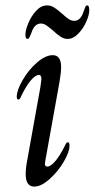

<svg xmlns="http://www.w3.org/2000/svg" viewBox="-20 -680 350 710"><path d="M75 -36Q75 -59 81 -89L129 -356Q133 -382 133 -388Q133 -403 124 -403Q112 -403 95 -384Q78 -365 58 -324Q54 -312 48 -312Q42 -312 42 -322Q42 -346 63.5 -383.5Q85 -421 116.5 -448.5Q148 -476 175 -476Q206 -476 206 -432Q206 -411 200 -377L148 -88L146 -75Q146 -64 155 -64Q167 -64 184 -83.5Q201 -103 221 -143Q226 -154 231 -154Q237 -154 237 -141Q237 -118 215.5 -81.5Q194 -45 163 -17.5Q132 10 107 10Q75 10 75 -36ZM74 -551Q74 -569 85 -595Q96 -621 114 -640.5Q132 -660 154 -660Q168 -660 180 -652.5Q192 -645 209 -630Q224 -616 234 -609.5Q244 -603 255 -603Q278 -603 289 -637Q293 -649 295.5 -654.5Q298 -660 303 -660Q310 -660 310 -642Q310 -624 298.5 -598.5Q287 -573 268.5 -554.5Q250 -536 230 -536Q217 -536 204.5 -544Q192 -552 176 -567Q161 -580 151 -586.5Q141 -593 131 -593Q107 -593 96 -558Q93 -550 89.5 -543Q86 -536 82 -536Q74 -536 74 -551Z"/></svg>

Font: Charm
Style: Regular
Weight: 400
Designer: Katatrad Aksorn Co.,Ltd.
Foundry: Cadson Demak Co.,Ltd.
Version: Version 1.001